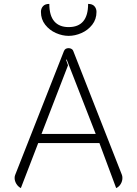

<svg xmlns="http://www.w3.org/2000/svg" viewBox="-20 -956 704 985"><path d="M55 -43Q55 -52 58 -59L308 -694Q314 -709 332 -709Q340 -709 347 -705Q354 -701 356 -694L605 -60Q608 -53 608 -43Q608 -27 599.5 -12.5Q591 2 576 9L490 -222H176L87 9Q72 1 63.5 -13.5Q55 -28 55 -43ZM471 -269 322 -651 319 -649 329 -621 193 -269ZM190 -895Q190 -912 200.5 -924Q211 -936 233 -936Q233 -876 258.5 -846.5Q284 -817 332 -817Q432 -817 432 -936Q454 -936 464.5 -924Q475 -912 475 -895Q475 -857 453 -829Q431 -801 398 -786.5Q365 -772 332 -772Q300 -772 267 -786.5Q234 -801 212 -829Q190 -857 190 -895Z"/></svg>

Font: K2D Thin
Style: Regular
Weight: 100
Designer: Katatrad Aksorn Co.,Ltd.
Foundry: Cadson Demak Co.,Ltd.
Version: Version 1.000; ttfautohint (v1.6)